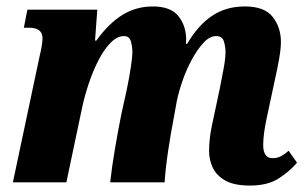

<svg xmlns="http://www.w3.org/2000/svg" viewBox="-20 -566 950 596"><path d="M756 10Q707 10 679.5 -5.5Q652 -21 640.5 -45.5Q629 -70 629 -97Q629 -135 638 -177L662 -290Q667 -316 673.5 -349.5Q680 -383 680 -404Q680 -421 675 -437.5Q670 -454 651 -454Q631 -454 612 -433.5Q593 -413 576 -382Q559 -351 547 -316.5Q535 -282 529 -253L519 -198Q511 -157 502.5 -101.5Q494 -46 491 0H322Q327 -46 337 -105Q347 -164 357 -213L374 -290Q382 -329 386.5 -360Q391 -391 391 -404Q391 -420 386.5 -437Q382 -454 365 -454Q344 -454 324 -434Q304 -414 287 -381.5Q270 -349 257 -311Q244 -273 236 -237L186 0H20L102 -387Q107 -408 109.5 -423Q112 -438 112 -447Q112 -480 70 -480H54L65 -536H282L275 -440H279Q318 -494 360.5 -520Q403 -546 454 -546Q509 -546 533 -517Q557 -488 558 -444Q558 -441 557.5 -437Q557 -433 557 -430H561Q595 -488 638.5 -517Q682 -546 740 -546Q801 -546 826.5 -513.5Q852 -481 852 -436Q852 -415 846.5 -383.5Q841 -352 833 -317L808 -200Q802 -172 799.5 -151.5Q797 -131 797 -116Q797 -75 826 -75Q840 -75 851 -80.5Q862 -86 876 -98L902 -61Q879 -34 845 -12Q811 10 756 10Z"/></svg>

Font: Noto Serif SemiCondensed ExtraBold
Style: Italic
Weight: 800
Width: 4
Italic angle: -12°
Designer: Monotype Design Team
Foundry: Monotype Imaging Inc.
Version: Version 2.014; ttfautohint (v1.8.4.7-5d5b)